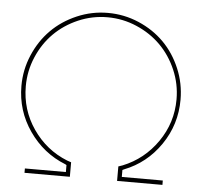

<svg xmlns="http://www.w3.org/2000/svg" viewBox="-50 -740 833 793"><g transform="rotate(5 366.0 -344.0)"><path d="M651.9 0H463.9V-60.1L481 -65.9Q568.8 -101.1 624 -180.4Q679.2 -259.8 679.2 -356.9Q679.2 -420.4 654.3 -478.3Q629.4 -536.1 587.4 -578.1Q545.4 -620.1 487.5 -645Q429.7 -669.9 366.2 -669.9Q302.7 -669.9 245.1 -645Q187.5 -620.1 145.5 -578.1Q103.5 -536.1 78.9 -478.3Q54.2 -420.4 54.2 -356.9Q54.2 -259.3 108.6 -180.2Q163.1 -101.1 251 -65.9L268.1 -60.1V0H80.1V-18.1H250V-46.9L245.1 -49.8Q152.3 -86.4 94.2 -170.2Q36.1 -253.9 36.1 -356.9Q36.1 -423.8 62.3 -485.1Q88.4 -546.4 132.6 -590.8Q176.8 -635.3 238 -661.6Q299.3 -688 366.2 -688Q433.6 -688 494.6 -661.9Q555.7 -635.7 599.9 -591.3Q644 -546.9 669.9 -485.6Q695.8 -424.3 695.8 -356.9Q695.8 -253.9 638.2 -169.9Q580.6 -85.9 487.8 -49.8L481.9 -46.9V-18.1H651.9Z"/></g></svg>

Font: Rawengulk
Style: Light
Weight: 300
Version: Version 0.92